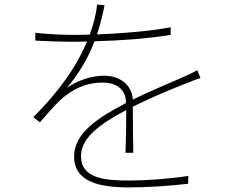

<svg xmlns="http://www.w3.org/2000/svg" viewBox="-20 -795 1040 837"><path d="M530 -315C531 -259 529 -174 527 -129H561C560 -179 559 -274 559 -330C646 -373 731 -408 798 -434C818 -442 837 -450 854 -455L840 -489C822 -479 808 -472 787 -463C724 -434 642 -402 559 -361C555 -427 501 -465 433 -465C380 -465 318 -445 272 -412C324 -474 365 -544 389 -608L392 -615C501 -618 621 -626 724 -643V-676C624 -658 510 -649 403 -645C419 -693 429 -739 436 -772L403 -775C400 -736 387 -686 371 -644C344 -643 318 -643 292 -643C252 -643 188 -646 134 -652V-618C188 -615 247 -613 290 -613C312 -613 335 -613 359 -614V-613C335 -557 281 -440 125 -284L154 -262C187 -299 216 -334 243 -359C295 -406 353 -435 428 -435C488 -435 528 -404 529 -352V-346L524 -343C408 -282 303 -215 303 -113C303 -1 415 22 542 22C619 22 717 16 800 6L801 -28C715 -15 614 -8 545 -8C438 -8 333 -16 333 -115C333 -196 422 -258 528 -314Z"/></svg>

Font: Noto Sans T Chinese Thin
Style: Regular
Weight: 100
Designer: Ryoko NISHIZUKA (kana & ideographs); Paul D. Hunt (Latin, Greek & Cyrillic); Wenlong ZHANG (bopomofo); Sandoll Communica
Foundry: Adobe Systems Incorporated
Version: Version 1.000;PS 1;hotconv 1.0.78;makeotf.lib2.5.61930